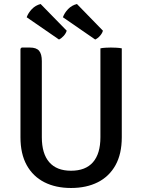

<svg xmlns="http://www.w3.org/2000/svg" viewBox="-20 -924 709 957"><path d="M587 -240Q587 -157 555.8 -100.8Q524.5 -44.5 467.8 -15.8Q411 13 334 13Q257.5 13 201 -15.8Q144.5 -44.5 113.2 -100.8Q82 -157 82 -240V-681L88 -687H129Q161.5 -687 175 -670.8Q188.5 -654.5 188.5 -619.5V-240Q188.5 -158 225.5 -115.5Q262.5 -73 334 -73Q406.5 -73 443.5 -115.5Q480.5 -158 480.5 -240V-683Q492.5 -685.5 506.5 -686.2Q520.5 -687 532.5 -687Q544.5 -687 559.8 -686.2Q575 -685.5 587 -683ZM182.5 -904 312.5 -771Q308.5 -757.5 297.5 -745.2Q286.5 -733 274 -727L113 -838Q121 -860 139 -878.8Q157 -897.5 182.5 -904ZM363.5 -904 493 -771Q489.5 -758 478.5 -745.5Q467.5 -733 454.5 -727L293.5 -838Q301.5 -860 319.5 -878.8Q337.5 -897.5 363.5 -904Z"/></svg>

Font: Signika
Style: Regular
Weight: 400
Designer: Anna Giedry
Foundry: Anna Giedry
Version: Version 2.001